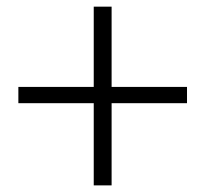

<svg xmlns="http://www.w3.org/2000/svg" viewBox="-20 -646 615 577"><path d="M35.2 -335.9V-384.8H261.7V-626H315.4V-384.8H542V-335.9H315.4V-88.9H261.7V-335.9Z"/></svg>

Font: GenEi Koburi Mincho v6
Style: Regular
Weight: 400
Designer: o_tamon (Modified)
Foundry: o_tamon / Adobe Systems Incorporated
Version: Version 6.1